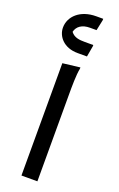

<svg xmlns="http://www.w3.org/2000/svg" viewBox="-180 -996 643 1041"><g transform="rotate(20 142.0 -475.0)"><path d="M171 -880H209L222 -942V-950H182C89 -950 33 -895 33 -831C33 -781 74 -728 155 -728H209L220 -791V-798H171C141 -798 110 -800 90 -827C98 -860 126 -880 171 -880ZM96 0H188V-504C188 -544 188 -616 196 -652V-660L96 -648Z"/></g></svg>

Font: Kufam Arabic Latin Roman Normal
Style: Regular
Weight: 400
Designer: Wael Morcos & Artur Schmal
Version: Version 1.200;PS 001.200;hotconv 1.0.88;makeotf.lib2.5.64775